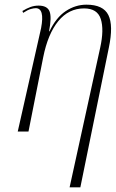

<svg xmlns="http://www.w3.org/2000/svg" viewBox="-20 -563 496 822"><path d="M278 239 409 -359Q426 -436 411.5 -481.5Q397 -527 340 -527Q274 -527 229.5 -472.5Q185 -418 165 -318L102 0H56L156 -443Q172 -528 133 -528Q125 -528 112 -524.5Q99 -521 79 -508L76 -516Q94 -527 110.5 -533Q127 -539 145 -539Q182 -539 192 -514.5Q202 -490 190 -429H192Q220 -488 261.5 -515.5Q303 -543 350 -543Q422 -543 444 -498.5Q466 -454 446 -359L324 239Z"/></svg>

Font: Noto Serif Display Condensed ExtraLight
Style: Italic
Weight: 200
Width: 3
Italic angle: -12°
Designer: Monotype Design Team
Foundry: Monotype Imaging Inc.
Version: Version 2.009